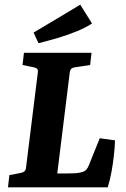

<svg xmlns="http://www.w3.org/2000/svg" viewBox="-20 -798 538 818"><path d="M405 -209 470 -200Q469 -168 465 -133.5Q461 -99 455 -65.5Q449 -32 439 0H14L20 -52L67 -61Q78 -63 84 -68Q90 -73 91 -85L141 -488Q143 -501 137.5 -505.5Q132 -510 120 -512L76 -521L82 -573H370L364 -521L303 -512Q295 -511 287 -507.5Q279 -504 277 -488L224 -59H266Q286 -59 301.5 -60Q317 -61 330 -65Q341 -68 347.5 -75Q354 -82 359 -95ZM144 -614 123 -659 322 -778 372 -698Q345 -680 305.5 -664Q266 -648 223.5 -635.5Q181 -623 144 -614Z"/></svg>

Font: Yrsa
Style: Italic
Weight: 400
Italic angle: -7.10001°
Designer: Anna Giedrys (Yrsa+Rasa design), David Brezina (Yrsa art-direction, Rasa art-direction, design)
Foundry: Rosetta Type Foundry
Version: Version 2.004